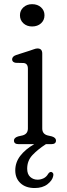

<svg xmlns="http://www.w3.org/2000/svg" viewBox="-20 -708 330 943"><path d="M137.5 -578Q112 -578 95 -593.5Q78 -609 78 -633Q78 -656.5 95 -672Q112 -687.5 137.5 -687.5Q164.5 -687.5 181.5 -672Q198.5 -656.5 198.5 -633Q198.5 -609 181.5 -593.5Q164.5 -578 137.5 -578ZM187.5 -445V-77Q187.5 -50 213.5 -43L235 -38Q255 -31.5 255 -18Q255 0 232 0H205.5Q165.5 26 139.5 53.5Q113.5 81 113.5 120.5Q113.5 147.5 128.5 161Q143.5 174.5 164.5 174.5Q179.5 174.5 193.8 167.8Q208 161 216.5 146Q223.5 135.5 232 136.5Q236.5 137.5 240 142.2Q243.5 147 241.5 156Q237.5 178 213.2 196.8Q189 215.5 150.5 215.5Q106.5 215.5 80.8 191.8Q55 168 55 129Q55 89.5 79.5 57.5Q104 25.5 148 0H71.5Q48.5 0 48.5 -18Q48.5 -31.5 69 -38L91 -43Q117 -50 117 -77V-370.5Q117 -396.5 96 -398.5L57 -399.5Q39.5 -402.5 39.5 -416.5Q39.5 -431 60 -438L125.5 -459Q136.5 -462.5 146.5 -466.2Q156.5 -470 164 -470Q187.5 -470 187.5 -445Z"/></svg>

Font: Fraunces 9pt S100 Light
Style: Regular
Weight: 300
Version: Version 1.000; ttfautohint (v1.8.3)